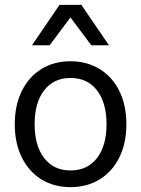

<svg xmlns="http://www.w3.org/2000/svg" viewBox="-20 -763 583 793"><path d="M316 -743 430 -576H357L271 -691L185 -576H112L226 -743ZM502 -250Q502 -171 472.5 -112Q443 -53 390.5 -21.5Q338 10 271 10Q204 10 152 -21.5Q100 -53 70.5 -112Q41 -171 41 -250Q41 -329 70.5 -388Q100 -447 152 -478.5Q204 -510 271 -510Q338 -510 390.5 -478.5Q443 -447 472.5 -388Q502 -329 502 -250ZM123 -250Q123 -161 162.5 -110Q202 -59 271 -59Q341 -59 380.5 -110Q420 -161 420 -250Q420 -339 380.5 -390Q341 -441 271 -441Q202 -441 162.5 -390Q123 -339 123 -250Z"/></svg>

Font: CBA Beacon Sans
Style: Regular
Weight: 400
Designer: Wei Huang
Foundry: Wei Huang
Version: Version 1.002